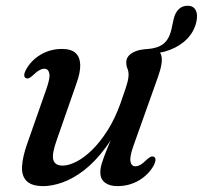

<svg xmlns="http://www.w3.org/2000/svg" viewBox="-20 -638 707 669"><path d="M664 -561Q656.5 -528.5 632.8 -503.5Q609 -478.5 572 -464.2Q535 -450 487 -449.5Q484 -449.5 482 -451.8Q480 -454 480 -457.5Q480.5 -462 484 -464.2Q487.5 -466.5 492.5 -467Q529 -469.5 549 -485Q569 -500.5 577 -534.5L585 -571Q590 -593.5 602.8 -606Q615.5 -618.5 636 -618Q654.5 -617 662.2 -602Q670 -587 664 -561ZM516.5 -91.5Q522 -88.5 521.8 -81Q521.5 -73.5 516 -62Q497.5 -29 463.8 -9.2Q430 10.5 389 10.5Q361.5 10.5 345.5 -1.8Q329.5 -14 329.5 -38Q329.5 -52.5 335.5 -71.2Q341.5 -90 352 -116.2Q362.5 -142.5 377.8 -179Q393 -215.5 411.5 -266L413.5 -245Q384.5 -173 348.2 -124Q312 -75 273.5 -45.2Q235 -15.5 198.2 -2.5Q161.5 10.5 131.5 10.5Q90 10.5 72.5 -7.5Q55 -25.5 56.8 -58.2Q58.5 -91 74.5 -136.5L141.5 -327.5Q155.5 -367 151.8 -382.8Q148 -398.5 134.5 -398.5Q126.5 -398.5 117 -393.2Q107.5 -388 94 -375Q86 -367.5 80.5 -365.5Q75 -363.5 70 -366Q64.5 -368.5 64.5 -376.2Q64.5 -384 70.5 -395Q88.5 -428 122 -447.8Q155.5 -467.5 196 -467.5Q227.5 -467.5 243 -453.5Q258.5 -439.5 259.5 -412.8Q260.5 -386 246.5 -347.5L178 -151Q160 -101 165.8 -81Q171.5 -61 198.5 -61Q219 -61 245.8 -74.5Q272.5 -88 300.5 -115.2Q328.5 -142.5 354.5 -183.2Q380.5 -224 400 -278.5Q411 -309.5 417.2 -328.5Q423.5 -347.5 425.8 -358.5Q428 -369.5 428 -377Q428 -390.5 424 -399.2Q420 -408 420 -421Q420 -442 442.8 -454.8Q465.5 -467.5 504.5 -467.5Q536 -467.5 542.2 -444.2Q548.5 -421 531 -371.5L445 -130Q431 -90.5 434.8 -74.5Q438.5 -58.5 451.5 -58.5Q460 -58.5 469.2 -63.8Q478.5 -69 492 -82.5Q500.5 -90 506 -92Q511.5 -94 516.5 -91.5Z"/></svg>

Font: Fraunces
Style: Italic
Weight: 400
Italic angle: -16°
Version: Version 1.000;[b76b70a41]